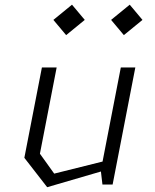

<svg xmlns="http://www.w3.org/2000/svg" viewBox="-20 -788 660 820"><path d="M222 -500H159L84 -114L181.5 11.5L411 -55.5L417.5 0H461L558 -500H496L418 -98L211.5 -46.5L150.5 -131.5ZM208 -703 262.5 -638 342 -703 287.5 -768ZM454.5 -703 509 -638 588.5 -703 534 -768Z"/></svg>

Font: Monaspace Krypton ExtraLight
Style: Italic
Weight: 200
Italic angle: -11°
Designer: Riley Cran & the Lettermatic Team
Foundry: Lettermatic
Version: Version 1.101 (Monaspace Krypton)